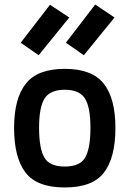

<svg xmlns="http://www.w3.org/2000/svg" viewBox="-20 -814 570 845"><path d="M94 -446Q145 -511 265 -511Q385 -511 436.5 -446Q488 -381 488 -251Q488 -121 438 -55Q388 11 265 11Q142 11 92 -55Q42 -121 42 -251Q42 -381 94 -446ZM175 -121Q198 -81 265 -81Q332 -81 355 -121Q378 -161 378 -252Q378 -343 353.5 -381Q329 -419 265 -419Q201 -419 176.5 -381Q152 -343 152 -252Q152 -161 175 -121ZM270 -626 399 -794 484 -737 349 -571ZM71 -626 200 -793 285 -737 150 -571Z"/></svg>

Font: Titillium Web[RUS by Daymarius]
Style: Regular
Weight: 600
Designer: Cyrillization by Daymarius
Foundry: Cyrillization by Daymarius
Version: Version 1.002 September 11, 2018